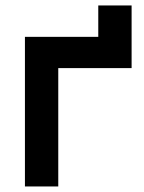

<svg xmlns="http://www.w3.org/2000/svg" viewBox="-20 -673 520 693"><path d="M190.3 0H70V-540H334.7V-653.3H455V-427.2H190.3Z"/></svg>

Font: Manrope Variable Light
Style: Regular
Weight: 200
Designer: Mikhail Sharanda
Foundry: Mikhail Sharanda
Version: Version 4.505